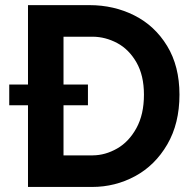

<svg xmlns="http://www.w3.org/2000/svg" viewBox="-20 -740 758 760"><path d="M90.8 -323.2H16.6V-405.3H90.8V-719.7H334Q430.7 -719.7 511.7 -679Q592.8 -638.2 641.6 -558.1Q690.4 -478 690.4 -365.2Q690.4 -251 642.1 -168.2Q593.8 -85.4 514.9 -42.7Q436 0 344.7 0H90.8ZM549.8 -365.2Q549.8 -441.4 520 -493.2Q490.2 -544.9 443.8 -569.6Q397.5 -594.2 347.7 -594.7H231.4V-405.3H328.1V-323.2H231.4V-125H347.7Q397 -125.5 443.6 -152.1Q490.2 -178.7 520 -232.9Q549.8 -287.1 549.8 -365.2Z"/></svg>

Font: Reddit Sans Vanilla
Style: Bold
Weight: 700
Designer: Stephen Hutchings
Foundry: Reddit
Version: Version 1.013